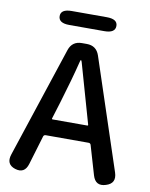

<svg xmlns="http://www.w3.org/2000/svg" viewBox="-97 -969 816 1043"><g transform="rotate(10 311.0 -448.0)"><path d="M59 -1Q6 -18 25 -75L227 -686Q244 -737 298 -737H324Q378 -737 395 -686L597 -76Q616 -18 560 -1Q504 17 487 -41L440 -201Q437 -210 427 -210H191Q181 -210 178 -201L130 -41Q113 16 59 -1ZM209 -306Q208 -301 213 -301H404Q409 -301 408 -306L314 -636Q311 -645 308.5 -645Q306 -645 304 -636Q279 -535 238 -400ZM213 -822Q153 -822 153 -861Q153 -899 213 -899H406Q466 -899 466 -861Q466 -822 406 -822Z"/></g></svg>

Font: Resource Han Rounded CN Medium
Style: Regular
Weight: 500
Designer: Cyano Hao (round all glyphs); Ryoko NISHIZUKA 西塚涼子 (kana, bopomofo & ideographs); Paul D. Hunt (Latin, Greek & Cyrillic)
Foundry: Cyano Hao
Version: 0.990